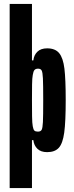

<svg xmlns="http://www.w3.org/2000/svg" viewBox="-20 -763 377 973"><path d="M29 -743H142V-457H149Q152 -484 169.5 -501Q187 -518 219 -518Q260 -518 280 -493.5Q300 -469 306.5 -415Q313 -361 313 -256Q313 -146 305.5 -91Q298 -36 278 -14Q258 8 219 8Q187 8 169.5 -9Q152 -26 149 -53H142V190H29ZM199 -255Q199 -335 197.5 -366Q196 -397 191 -406Q186 -415 173 -415Q161 -415 155 -408.5Q149 -402 146 -383Q143 -368 142.5 -334.5Q142 -301 142 -258Q142 -210 142.5 -174Q143 -138 146 -123Q149 -106 154.5 -101Q160 -96 172 -96Q186 -96 191 -105Q196 -114 197.5 -144.5Q199 -175 199 -255Z"/></svg>

Font: Saira Ultra Condensed ExtraBold
Style: Regular
Weight: 800
Width: 1
Designer: Hector Gatti with collaboration of the Omnibus-Type team
Foundry: Omnibus-Type
Version: Version 1.001; ttfautohint (v1.8)